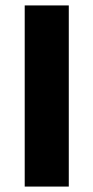

<svg xmlns="http://www.w3.org/2000/svg" viewBox="-20 -687 344 707"><path d="M71 0V-667H233.3V0Z"/></svg>

Font: Maven Pro
Style: Regular
Weight: 400
Designer: Joe Prince
Foundry: Joe Prince
Version: Version 2.103